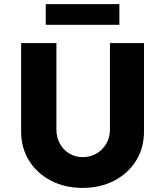

<svg xmlns="http://www.w3.org/2000/svg" viewBox="-20 -910 805 936"><path d="M83 -269V-700H255V-278Q255 -240 272 -209.5Q289 -179 318 -161.5Q347 -144 383 -144Q421 -144 450.5 -161.5Q480 -179 498 -209.5Q516 -240 516 -278V-700H682V-269Q682 -189 643.5 -127Q605 -65 537 -29.5Q469 6 383 6Q296 6 228 -29.5Q160 -65 121.5 -127Q83 -189 83 -269ZM203 -789V-890H562V-789Z"/></svg>

Font: Mach
Style: Bold
Weight: 700
Version: Version 1.002